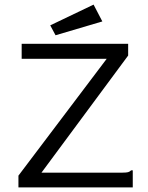

<svg xmlns="http://www.w3.org/2000/svg" viewBox="-20 -813 640 833"><path d="M60 -51 443 -558H74V-623H536V-572L160 -64H512Q528 -64 535.5 -66Q543 -68 549 -74H556V0H60ZM221 -660 198 -703 386 -793 424 -720Z"/></svg>

Font: Inconsolata Expanded
Style: Regular
Weight: 400
Width: 7
Monospace: yes
Designer: Raph Levien, Cyreal, Brenton Simpson
Foundry: Raph Levien, Cyreal, Google
Version: Version 3.000; ttfautohint (v1.8.2.53-6de2)